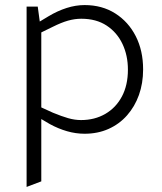

<svg xmlns="http://www.w3.org/2000/svg" viewBox="-20 -521 638 758"><path d="M85 217V-495H129L137 -436L172 -457Q207 -478 243 -489.5Q279 -501 314 -501Q383 -501 435 -468Q487 -435 516 -378Q545 -321 545 -247Q545 -192 528.5 -146Q512 -100 481.5 -65.5Q451 -31 408.5 -12Q366 7 314 7Q279 7 244.5 -3Q210 -13 177 -31L143 -51V195ZM300 -47Q354 -47 396 -71.5Q438 -96 461.5 -140.5Q485 -185 485 -246Q485 -302 463.5 -347.5Q442 -393 401 -420Q360 -447 301 -447Q275 -447 248.5 -439.5Q222 -432 188 -415L143 -393V-97L189 -76Q223 -62 249 -54.5Q275 -47 300 -47Z"/></svg>

Font: REM Medium ExtraLight
Style: Regular
Weight: 250
Version: Version 1.005;gftools[0.9.28]